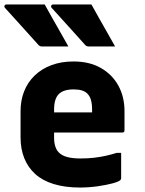

<svg xmlns="http://www.w3.org/2000/svg" viewBox="-27 -827 647 859"><path d="M173 -807Q191 -775 208.5 -743.5Q226 -712 244 -681Q262 -650 279 -619Q251 -619 222 -619Q193 -619 161 -619Q155 -619 150.5 -621.5Q146 -624 144 -627Q115 -660 90.5 -686.5Q66 -713 43.5 -738.5Q21 -764 -5 -792Q-9 -797 -6.5 -802Q-4 -807 2 -807Q33 -807 60 -807Q87 -807 114.5 -807Q142 -807 173 -807ZM382 -807Q400 -775 417.5 -743.5Q435 -712 453 -681Q471 -650 488 -619Q460 -619 431 -619Q402 -619 370 -619Q364 -619 359.5 -621.5Q355 -624 353 -627Q324 -660 299.5 -686.5Q275 -713 252.5 -738.5Q230 -764 204 -792Q200 -797 202.5 -802Q205 -807 211 -807Q242 -807 269 -807Q296 -807 323.5 -807Q351 -807 382 -807ZM302 -552Q373 -552 424 -523Q475 -494 502.5 -444Q530 -394 530 -330V-244Q530 -241 529 -238.5Q528 -236 525.5 -235Q523 -234 520 -234H300Q283 -234 265 -234Q247 -234 230 -234H185V-324H385Q385 -328 385 -330.5Q385 -333 385 -337Q385 -362 380 -379.5Q375 -397 364 -408Q354 -418 339 -422.5Q324 -427 302 -427Q257 -427 236 -406Q215 -385 215 -337V-210Q215 -195 217.5 -183Q220 -171 224.5 -161.5Q229 -152 236 -145Q251 -130 275.5 -124Q300 -118 332 -118Q368 -118 396 -121.5Q424 -125 448.5 -130.5Q473 -136 495 -143H515Q515 -115 515 -86.5Q515 -58 515 -29Q515 -27 514 -25Q513 -23 511 -21Q504 -14 476 -6.5Q448 1 409 6.5Q370 12 331 12Q264 12 213.5 -3.5Q163 -19 130.5 -48.5Q98 -78 81.5 -119.5Q65 -161 65 -212V-330Q65 -378 81 -418.5Q97 -459 128 -489Q159 -519 203 -535.5Q247 -552 302 -552Z"/></svg>

Font: Recursive ExtraBold
Style: Regular
Weight: 800
Version: Version 1.085